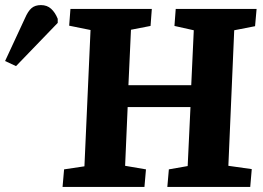

<svg xmlns="http://www.w3.org/2000/svg" viewBox="-214 -735 1036 755"><path d="M535 -314H288L278 -83L360 -69L354 0H32L38 -69L118 -81L142 -617L58 -634L63 -700H383L378 -633L301 -618L291 -400H538L548 -616L472 -633L477 -700H795L789 -632L707 -616L684 -83L776 -70L770 0H444L450 -69L524 -82ZM-151 -475 -194 -495 -116 -663Q-104 -691 -90 -703Q-76 -715 -53 -715Q-29 -715 -13 -700.5Q3 -686 13 -661V-645Z"/></svg>

Font: Literata 12pt
Style: Bold Italic
Weight: 700
Italic angle: -2°
Designer: Latin by Veronika Burian and Jose Scaglione. Greek by Irene Vlachou. Cyrillic by Vera Evstafieva
Foundry: TypeTogether
Version: Version 3.002